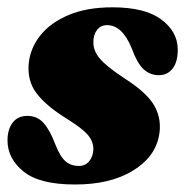

<svg xmlns="http://www.w3.org/2000/svg" viewBox="-25 -482 494 512"><path d="M185.5 -39.5Q202.5 -39.5 213 -52.2Q223.5 -65 224 -84.5Q224 -105 209 -122.5Q194 -140 153 -165.5Q98 -199.5 72.8 -232.8Q47.5 -266 51.5 -312Q55.5 -353.5 82.5 -387.5Q109.5 -421.5 158 -442Q206.5 -462.5 275 -462.5Q361 -462.5 404.5 -430.5Q448 -398.5 449 -351.5Q449.5 -318 435.8 -299.8Q422 -281.5 399 -281.5Q375 -281.5 357.8 -297.5Q340.5 -313.5 325.5 -355Q300.5 -415 260.5 -415Q244 -415 234 -402.5Q224 -390 224 -369.5Q223.5 -347 241 -326Q258.5 -305 308.5 -272Q369.5 -233 388.2 -197.2Q407 -161.5 399 -120Q388 -62 328 -26Q268 10 175 10Q80 10 37.5 -24.8Q-5 -59.5 -5 -107.5Q-5 -137 8.8 -155Q22.5 -173 48 -173Q74 -173 91 -154.2Q108 -135.5 122.5 -97Q135.5 -64 149.8 -51.8Q164 -39.5 185.5 -39.5Z"/></svg>

Font: Fraunces 144pt S050 Black
Style: Italic
Weight: 900
Italic angle: -16°
Version: Version 1.000; ttfautohint (v1.8.3)